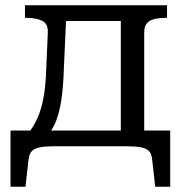

<svg xmlns="http://www.w3.org/2000/svg" viewBox="-20 -557 703 731"><path d="M440 -19V-537H616V-489H613Q587 -489 568 -484.5Q549 -480 539 -468Q529 -456 529 -433V-19ZM207 -477V-537H491V-477ZM559 48Q557 28 547 18Q537 8 517.5 4Q498 0 466 0H182Q151 0 131 4Q111 8 101.5 18Q92 28 89 48L77 154H20V-60H628V154H571ZM156 -295 162 -432Q164 -466 141 -477.5Q118 -489 80 -489H75V-537H234L223 -292Q221 -227 214 -179.5Q207 -132 194.5 -99Q182 -66 161 -42H82Q107 -73 122 -106Q137 -139 145.5 -184Q154 -229 156 -295Z"/></svg>

Font: Roboto Serif
Style: Regular
Weight: 400
Designer: Greg Gazdowicz
Foundry: Commercial Type
Version: Version 1.008